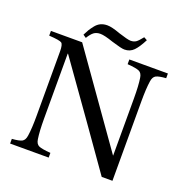

<svg xmlns="http://www.w3.org/2000/svg" viewBox="-146 -976 1072 1109"><g transform="rotate(20 390.0 -421.0)"><path d="M35 0V-29Q79 -32 96 -41Q113 -50 117 -79Q124 -125 124 -203V-599Q124 -641 112 -650Q100 -659 34 -663V-692H226Q420 -416 616 -140L618 -138V-489Q618 -567 611 -613Q607 -642 588.5 -650.5Q570 -659 516 -663V-692H753V-663Q709 -660 692 -651Q675 -642 671 -613Q664 -567 664 -489V0H598Q437 -230 172 -602H170V-203Q170 -125 177 -79Q181 -50 199.5 -41.5Q218 -33 272 -29V0ZM218 -736Q229 -758 236 -769.5Q243 -781 257 -799Q271 -817 289 -825.5Q307 -834 330 -834Q358 -834 409 -815Q468 -796 485 -796Q505 -796 518 -805Q531 -814 553 -842L573 -831Q548 -782 525.5 -759Q503 -736 469 -736Q450 -736 389 -755Q334 -774 309 -774Q285 -774 269.5 -762.5Q254 -751 237 -723Z"/></g></svg>

Font: Heuristica
Style: Regular
Weight: 400
Version: Version 1.0.1 ; ttfautohint (v1.4.1)